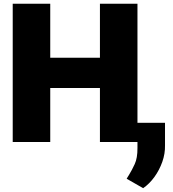

<svg xmlns="http://www.w3.org/2000/svg" viewBox="-20 -747 908 1010"><path d="M46.9 0V-727.3H244.3V-443.2H505.7V-727.3H703.1V0H505.7V-284.1H244.3V0ZM848 -100.9V17Q849.1 61.1 833.8 104.4Q818.5 147.7 792.3 183.9Q766 220.2 733 242.9L646.3 193.2Q649.1 188.2 652.3 183.1Q655.5 177.9 658.7 172.9Q674 148.1 688.7 116.1Q703.5 84.2 703.1 31.2V-100.9Z"/></svg>

Font: Inter UI Black
Style: Regular
Weight: 900
Designer: Rasmus Andersson
Foundry: rsms
Version: 3.2;8d6f07862